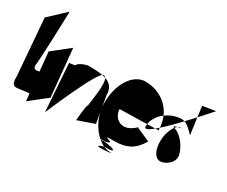

<svg xmlns="http://www.w3.org/2000/svg" viewBox="-188 -1627 2861 2425"><g transform="rotate(30 1242.0 -414.5)"><path d="M-3 -841 62 -28C62 180 126 84 364 84C364 32 392 -224 332 -224C274 -226 196 -170 196 -268C210 -268 234 -1087 234 -1063Z M254 -494 321 194 567 0 500 -689Z M550 -497 598 195C598 195 923 -583 1005 -583C1095 -583 1045 -310 1025 -152C1003 -152 988 124 988 84L1230 0L1164 -380C1164 -575 997 -589 773 -589C567 -540 620 -438 676 -438C712 -447 713 -523 713 -523C717 -521 550 -497 550 -497Z M1188 -288C1188 -569 1332 -777 1506 -777C1740 -777 1954 -611 1954 -325C1911 -325 1452 -312 1394 -312C1394 -183 1544 -62 1714 -232C1671 -232 1965 -129 1907 -129C1820 17 1711 72 1540 72C1264 72 1634 98 1441 134C1209 134 1625 154 1454 154C1264 112 1713 164 1542 196H1462C1230 268 1676 220 1564 220C1390 220 1188 -8 1188 -288Z M1788 -288C1788 -119 2464 -899 2464 -899L2276 -869L2330 -470C2298 -495 2230 -595 2140 -595C1971 -595 1788 -457 1788 -288ZM2041 -222C2041 -90 2088 4 2166 4C2244 4 2359 -81 2335 -186C2311 -292 2216 -422 2120 -448C2024 -474 2249 -494 2179 -494C2109 -494 2041 -354 2041 -222Z"/></g></svg>

Font: Chaingun
Style: Regular
Weight: 400
Version: Version 0.91